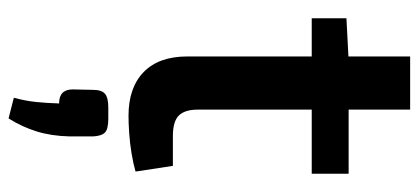

<svg xmlns="http://www.w3.org/2000/svg" viewBox="-278 -392 954 437"><g transform="rotate(90 198.5 -174.0)"><path d="M230 -631V-148Q230 -118 243.5 -104.5Q257 -91 290 -91H358L371 -6Q354 -1 330 3Q306 7 283 8.5Q260 10 244 10Q180 10 144.5 -24.5Q109 -59 109 -124V-631ZM376 -491V-407H22V-486L118 -491ZM251 56Q274 56 282 63.5Q290 71 291 91V144Q290 186 279.5 219.5Q269 253 250 283L203 271Q210 245 212.5 221.5Q215 198 216 168Q184 168 184 137L185 91Q185 71 194 63.5Q203 56 225 56Z"/></g></svg>

Font: Exo 2 SemiBold
Style: Regular
Weight: 600
Designer: Natanael Gama
Foundry: Natanael Gama
Version: Version 2.010